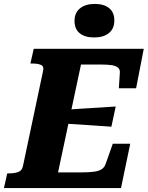

<svg xmlns="http://www.w3.org/2000/svg" viewBox="-52 -959 753 979"><path d="M612 -226 565 0H-32L-15 -75H-4Q22 -75 41 -82Q60 -89 65 -112L168 -599Q173 -621 157 -628Q141 -635 114 -635H103L120 -710H681L642 -509H554L559 -586Q561 -604 550.5 -613.5Q540 -623 518.5 -626.5Q497 -630 464 -630H361L244 -80H362Q402 -80 427.5 -83.5Q453 -87 467 -96.5Q481 -106 487 -124L523 -226ZM290 -400Q331 -403 372.5 -405.5Q414 -408 455.5 -410.5Q497 -413 538 -416L516 -313Q476 -316 436 -318.5Q396 -321 355.5 -324Q315 -327 274 -329ZM428 -768Q476 -768 503.5 -790.5Q531 -813 531 -855Q531 -896 504.5 -917.5Q478 -939 431 -939Q384 -939 356 -916.5Q328 -894 328 -852Q328 -811 354.5 -789.5Q381 -768 428 -768Z"/></svg>

Font: Roboto Serif 20pt
Style: Bold Italic
Weight: 700
Italic angle: -10°
Version: Version 1.007